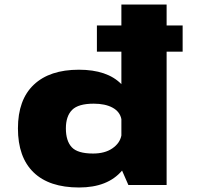

<svg xmlns="http://www.w3.org/2000/svg" viewBox="-20 -820 890 851"><path d="M329.5 -511Q455.5 -511 518 -447V-591H409.5V-707H518V-800H718.5V-707H789.5V-591H718.5V0H549L521 -64Q457.5 11 330.5 11Q198 11 128.8 -56Q59.5 -123 59.5 -251Q59.5 -378 129.8 -444.5Q200 -511 329.5 -511ZM272 -251Q272 -195.5 298 -167.5Q324 -139.5 392.5 -139.5Q445 -139.5 478.2 -162.5Q511.5 -185.5 518 -219.5V-292Q511.5 -325 479 -342.8Q446.5 -360.5 395.5 -360.5Q327 -360.5 299.5 -332.8Q272 -305 272 -251Z"/></svg>

Font: League Mono Wide ExtraBold
Style: Regular
Weight: 800
Width: 8
Designer: Tyler Finck
Foundry: The League of Moveable Type / Tyler Finck
Version: Version 2.210